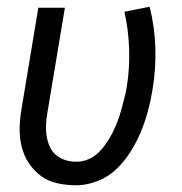

<svg xmlns="http://www.w3.org/2000/svg" viewBox="-20 -543 540 571"><path d="M207 8Q178 8 150.5 2Q123 -4 102 -19.5Q81 -35 66 -57.5Q51 -80 44.5 -106.5Q38 -133 38.5 -162Q39 -191 44 -219L94 -520H173L121 -208Q118 -191 117 -173.5Q116 -156 118.5 -139.5Q121 -123 127.5 -108Q134 -93 146 -82.5Q158 -72 174 -67Q190 -62 208 -62Q225 -62 242 -69Q259 -76 272.5 -89Q286 -102 296.5 -117.5Q307 -133 315 -149Q323 -165 329.5 -182Q336 -199 340.5 -216Q345 -233 349.5 -250Q354 -267 357 -284Q366 -341 364 -398Q362 -455 350 -508L425 -523Q440 -464 442 -400.5Q444 -337 433 -273Q428 -242 419.5 -211Q411 -180 398.5 -150Q386 -120 368 -91.5Q350 -63 326 -40Q302 -17 270 -4.5Q238 8 207 8Z"/></svg>

Font: Iosevka Term Curly
Style: Italic
Weight: 400
Italic angle: -9°
Designer: Belleve Invis
Foundry: Belleve Invis
Version: Version 32.3.0